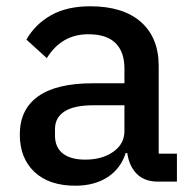

<svg xmlns="http://www.w3.org/2000/svg" viewBox="-20 -578 615 611"><path d="M43 -150Q43 -230 101.5 -271.5Q160 -313 275 -313H376V-360Q376 -413 347.5 -441Q319 -469 261 -469Q176 -469 129 -393L64 -452Q92 -501 142.5 -529.5Q193 -558 267 -558Q372 -558 428.5 -508Q485 -458 485 -368V-89H543V0H483Q440 0 415.5 -24.5Q391 -49 385 -91H380Q364 -41 322 -14Q280 13 220 13Q136 13 89.5 -31Q43 -75 43 -150ZM376 -161V-243H277Q216 -243 185.5 -223.5Q155 -204 155 -167V-147Q155 -109 180 -89.5Q205 -70 251 -70Q305 -70 340.5 -95Q376 -120 376 -161Z"/></svg>

Font: IBM Plex Sans JP Medm
Style: Regular
Weight: 500
Designer: Mike Abbink; Paul van der Laan; Pieter van Rosmalen; Wujin Sim; Yejin Wi; Jinhee Kim; Boomi Park; Yona Kim; Kichan Ma
Foundry: Sandoll Inc.
Version: Version 1.002